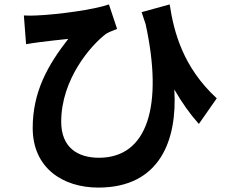

<svg xmlns="http://www.w3.org/2000/svg" viewBox="-20 -785 1040 869"><path d="M88 -715 98 -585C120 -589 136 -591 158 -594C187 -598 250 -605 289 -609C196 -490 128 -369 128 -206C128 -24 265 64 425 64C705 64 783 -152 769 -380C803 -321 839 -270 880 -224L961 -340C808 -481 767 -640 748 -765L621 -730C627 -712 633 -694 639 -676C719 -310 650 -71 428 -71C332 -71 257 -117 257 -234C257 -426 391 -580 460 -632C475 -641 495 -648 510 -654L473 -765C406 -741 240 -719 145 -715C126 -714 106 -714 88 -715Z"/></svg>

Font: DAIFUKU Sans JP
Style: Bold
Weight: 700
Designer: Original font ‘Source Han Sans JP’ : Ryoko NISHIZUKA  (kana, bopomofo & ideographs); Paul D. Hunt (Latin, Greek & Cyrill
Foundry: Daifuku
Version: Version 1.001